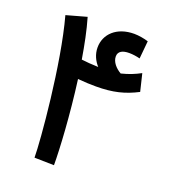

<svg xmlns="http://www.w3.org/2000/svg" viewBox="-126 -773 765 865"><g transform="rotate(20 256.0 -340.0)"><path d="M232 0C232 -76 223 -237 201 -402C233 -399 265 -398 288 -398C369 -398 424 -412 484 -443L464 -526C434 -510 409 -500 373 -491C347 -506 326 -530 326 -556C326 -581 347 -591 378 -591C396 -591 414 -588 430 -584L438 -669C420 -675 391 -680 370 -680C286 -680 235 -630 235 -566C235 -533 249 -505 268 -484C237 -485 209 -487 187 -490C176 -557 163 -622 146 -680L49 -653C107 -442 138 -80 138 -2Z"/></g></svg>

Font: Noto Sans Arabic UI Md
Style: Regular
Weight: 500
Designer: Monotype Design Team, Nadine Chahine and Nizar Qandah
Foundry: Monotype Imaging Inc.
Version: Version 2.010